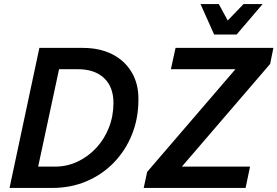

<svg xmlns="http://www.w3.org/2000/svg" viewBox="-20 -926 1367 946"><path d="M27 0 174 -690H388Q471 -690 532.5 -659Q594 -628 628.5 -570.5Q663 -513 662 -435Q662 -343 630.5 -264Q599 -185 541.5 -125.5Q484 -66 406.5 -33Q329 0 237 0ZM168 -105H250Q310 -105 362 -129.5Q414 -154 454 -197Q494 -240 516.5 -297Q539 -354 539 -419Q539 -498 492.5 -541.5Q446 -585 364 -585H271ZM688 0 705 -79 1140 -585H822L845 -690H1327L1311 -611L876 -105H1212L1190 0ZM968 -906H1058L1102 -825L1180 -906H1274L1146 -756H1035Z"/></svg>

Font: Radio Canada Medium
Style: Italic
Weight: 500
Italic angle: -12°
Designer: Charles Daoud, Etienne Aubert Bonn, Alexandre Saumier Demers, Jacques Le Bailly
Foundry: Radio-Canada
Version: Version 2.104; ttfautohint (v1.8.4.7-5d5b);gftools[0.9.28.de